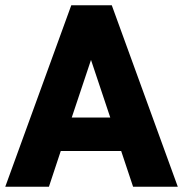

<svg xmlns="http://www.w3.org/2000/svg" viewBox="-20 -710 696 730"><path d="M0 0 251 -690H405L656 0H486L428 -174L513 -136H139L221 -166L166 0ZM230 -195 181 -263H471L422 -195L303 -551H349Z"/></svg>

Font: Radio Canada
Style: Regular
Weight: 400
Designer: Charles Daoud, Etienne Aubert Bonn, Alexandre Saumier Demers, Jacques Le Bailly
Foundry: Radio-Canada
Version: Version 2.104;gftools[0.9.28.dev5+ged2979d]